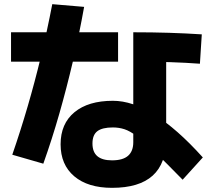

<svg xmlns="http://www.w3.org/2000/svg" viewBox="-20 -838 1040 922"><path d="M518 64Q402 64 336.5 8.5Q271 -47 271 -145Q271 -244 337.5 -299Q404 -354 522 -354Q569 -354 618.5 -337.5Q668 -321 721.5 -287.5Q775 -254 833 -203Q891 -152 954 -82L857 25Q777 -57 725 -107Q673 -157 638.5 -183Q604 -209 577.5 -217.5Q551 -226 522 -226Q471 -226 447.5 -208Q424 -190 424 -149Q424 -108 447.5 -88Q471 -68 518 -68Q570 -68 595 -90Q620 -112 620 -155V-683Q711 -683 791.5 -680.5Q872 -678 949 -673L940 -532Q873 -537 797.5 -539.5Q722 -542 643 -542L778 -644V-172Q778 -53 713 5.5Q648 64 518 64ZM39 -95Q79 -211 113 -327.5Q147 -444 176.5 -566Q206 -688 231 -818L384 -805Q360 -671 330 -543Q300 -415 265 -292.5Q230 -170 188 -52ZM33 -542V-683H547V-542Z"/></svg>

Font: M PLUS 1 ExtraBold
Style: Regular
Weight: 800
Designer: Coji Morishita
Foundry: UNDERFOREST DESIGN
Version: Version 1.001